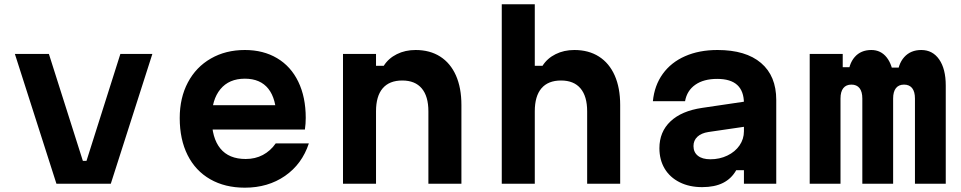

<svg xmlns="http://www.w3.org/2000/svg" viewBox="-20 -868 4540 907"><path d="M50.3 -613.1H211L371.4 -108.2H388.6L548.6 -613.1H699.7L503.4 0H246.6Z M1333.7 -371.2 1285.5 -310.3Q1285.5 -400.7 1247.8 -448.5Q1210.1 -496.3 1136.7 -496.3Q1061.9 -496.3 1021.1 -446.7Q980.3 -397.1 980.3 -310.3Q980.3 -216.4 1020.8 -166.6Q1061.2 -116.9 1140.7 -116.9Q1185.8 -116.9 1221.8 -136Q1257.7 -155.1 1282.5 -190.6H1439Q1406.8 -92.7 1326.4 -37Q1246 18.6 1136.7 18.6Q1042.8 18.6 973.2 -21.2Q903.6 -61 866.3 -135.1Q829 -209.3 829 -310.3Q829 -405.9 867.6 -478.7Q906.2 -551.5 976.2 -591.6Q1046.1 -631.8 1136.7 -631.8Q1223.9 -631.8 1289 -593.1Q1354.1 -554.5 1389.2 -481.9Q1424.3 -409.2 1424.3 -310.9Q1424.3 -283.5 1420.3 -256.1H954.7V-371.2Z M1600.3 -613.1H1756.3V-557.3H1792.9Q1815.2 -592.5 1854.6 -612.1Q1893.9 -631.8 1943.2 -631.8Q2010.9 -631.8 2059.4 -600.8Q2108 -569.8 2133.9 -511.4Q2159.7 -452.9 2159.7 -372.1V0H2003.7V-342.1Q2003.7 -413.2 1972.3 -450.4Q1940.9 -487.7 1880.3 -487.7Q1819.2 -487.7 1787.7 -450.7Q1756.3 -413.8 1756.3 -342.1V0H1600.3Z M2350.3 -848H2506.3V-557.3H2542.9Q2565.2 -592.5 2604.6 -612.1Q2643.9 -631.8 2693.2 -631.8Q2760.9 -631.8 2809.4 -600.8Q2858 -569.8 2883.9 -511.4Q2909.7 -452.9 2909.7 -372.1V0H2753.7V-342.1Q2753.7 -413.2 2722.3 -450.4Q2690.9 -487.7 2630.3 -487.7Q2569.2 -487.7 2537.7 -450.7Q2506.3 -413.8 2506.3 -342.1V0H2350.3Z M3505 -270.5 3326.5 -244.4Q3293.1 -239.3 3274.5 -222Q3256 -204.6 3256 -178.1Q3256 -148.7 3276.8 -132.2Q3297.5 -115.6 3335.9 -115.6Q3379.7 -115.6 3416.1 -133.2Q3452.6 -150.7 3473.5 -181Q3494.3 -211.3 3494.3 -247.8V-380Q3494.3 -437.1 3463.1 -466.2Q3431.8 -495.3 3368 -495.3Q3303.9 -495.3 3264.4 -467.5Q3225 -439.8 3216.2 -390H3064.2Q3071.5 -464.3 3110.8 -518.9Q3150.1 -573.5 3216.4 -602.6Q3282.7 -631.8 3369.4 -631.8Q3503.2 -631.8 3575.1 -570.5Q3647 -509.2 3647 -395.9V0H3494.3V-63.9H3457.8Q3435.3 -24 3395.6 -4Q3355.9 16 3296.9 16Q3236.5 16 3190.6 -7Q3144.6 -30 3119.8 -71.4Q3095 -112.9 3095 -167.9Q3095 -245.2 3147.3 -294.6Q3199.5 -344.1 3297.1 -358.4L3505 -389.1Z M3961 -613.1V-550.7H4054.5L3985.5 -504.1Q3988.5 -565.3 4017.5 -598.5Q4046.5 -631.8 4096.2 -631.8Q4141.1 -631.8 4168.8 -596.6Q4196.5 -561.5 4201.6 -499.3L4144.5 -548.6H4286.3L4218.4 -504.1Q4221.4 -564.9 4251.6 -598.3Q4281.8 -631.8 4332.1 -631.8Q4385.8 -631.8 4416.7 -587.1Q4447.7 -542.4 4447.7 -463.7V0H4302.2V-402.6Q4302.2 -434.8 4289 -451.6Q4275.7 -468.3 4250.6 -468.3Q4225.5 -468.3 4212.3 -451.6Q4199.1 -434.8 4199.1 -402.6V0H4053.6V-402.6Q4053.6 -434.8 4040.4 -451.6Q4027.2 -468.3 4002.1 -468.3Q3976.9 -468.3 3963.7 -451.6Q3950.5 -434.8 3950.5 -402.6V0H3805V-613.1Z"/></svg>

Font: Martian Mono VF sWd Rg
Style: Regular
Weight: 400
Width: 6
Monospace: yes
Designer: Roman Shamin
Foundry: Evil Martians
Version: Version 1.100